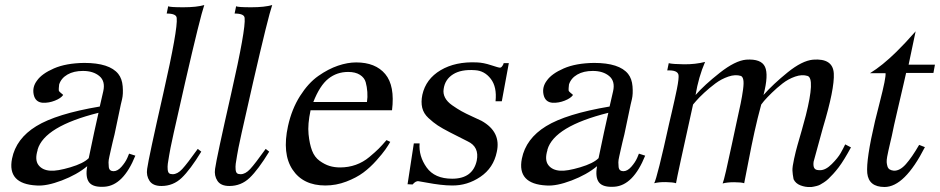

<svg xmlns="http://www.w3.org/2000/svg" viewBox="-20 -730 3752 766"><path d="M520 -109Q472 10 397 15Q352 18 336 -2Q320 -22 328 -67Q287 -33 226.5 -10Q166 13 126 10Q8 4 28 -97Q44 -177 124.5 -226.5Q205 -276 378 -305L392 -366Q401 -406 376.5 -426.5Q352 -447 311 -447Q274 -447 249 -432.5Q224 -418 216 -393Q214 -375 214.5 -370Q215 -365 223 -359Q231 -353 232 -351Q223 -338 199 -328.5Q175 -319 151 -320Q121 -322 114.5 -352.5Q108 -383 128 -409Q147 -436 195 -457Q243 -478 316 -479Q417 -479 452 -435Q467 -416 469.5 -385.5Q472 -355 467 -334L462 -313L437 -194Q434 -182 429.5 -163.5Q425 -145 422.5 -133Q420 -121 416.5 -106Q413 -91 413 -82Q413 -73 414 -64Q415 -55 420 -51Q425 -47 433 -47Q449 -47 464.5 -64.5Q480 -82 488 -100L495 -117ZM373 -280Q157 -226 130 -133V-131Q118 -92 133.5 -71.5Q149 -51 181 -49Q208 -47 260.5 -62.5Q313 -78 334 -99Q358 -215 373 -280Z M795 -710Q779 -664 719 -403Q659 -142 655 -111Q651 -89 649.5 -77Q648 -65 649 -54Q650 -43 654.5 -39Q659 -35 669 -35Q688 -35 707 -55.5Q726 -76 769 -136L783 -125Q739 -53 705 -20.5Q671 12 624 12Q590 12 576.5 -8.5Q563 -29 567 -56Q573 -100 631.5 -357.5Q690 -615 685 -658Q684 -676 645 -676L651 -705Q658 -701 711.5 -701Q765 -701 795 -710Z M1066 -710Q1050 -664 990 -403Q930 -142 926 -111Q922 -89 920.5 -77Q919 -65 920 -54Q921 -43 925.5 -39Q930 -35 940 -35Q959 -35 978 -55.5Q997 -76 1040 -136L1054 -125Q1010 -53 976 -20.5Q942 12 895 12Q861 12 847.5 -8.5Q834 -29 838 -56Q844 -100 902.5 -357.5Q961 -615 956 -658Q955 -676 916 -676L922 -705Q929 -701 982.5 -701Q1036 -701 1066 -710Z M1544 -290H1219Q1207 -234 1211 -194.5Q1215 -155 1225 -129Q1235 -103 1255 -88.5Q1275 -74 1294.5 -68Q1314 -62 1337 -62Q1370 -62 1399.5 -72.5Q1429 -83 1453.5 -103.5Q1478 -124 1491 -137Q1504 -150 1522 -171L1537 -164Q1529 -150 1517.5 -133.5Q1506 -117 1481.5 -89.5Q1457 -62 1429.5 -41.5Q1402 -21 1361.5 -5.5Q1321 10 1278 10Q1189 10 1147 -53.5Q1105 -117 1129 -227Q1144 -295 1177 -347Q1210 -399 1250 -427Q1290 -455 1328.5 -468Q1367 -481 1401 -481Q1478 -481 1517 -434.5Q1556 -388 1544 -290ZM1444 -323Q1447 -342 1445.5 -363Q1444 -384 1439 -402Q1434 -420 1416 -431.5Q1398 -443 1369 -443Q1324 -443 1290 -416Q1256 -389 1230 -323Z M2010 -478 1982 -326H1957Q1963 -383 1938 -415.5Q1913 -448 1875 -450Q1820 -454 1787.5 -433.5Q1755 -413 1750 -375Q1747 -357 1755.5 -340.5Q1764 -324 1784 -310Q1804 -296 1821 -286.5Q1838 -277 1864.5 -265Q1891 -253 1901 -248Q1980 -204 1962 -124Q1949 -60 1896.5 -24.5Q1844 11 1783 10Q1762 10 1736.5 7Q1711 4 1684.5 -1Q1658 -6 1650 -7Q1639 -9 1626 6L1606 5L1631 -158H1654Q1650 -107 1682 -62Q1714 -17 1784 -17Q1866 -17 1882 -89Q1893 -144 1846 -166L1775 -202Q1744 -218 1726.5 -229.5Q1709 -241 1689.5 -259Q1670 -277 1664.5 -300Q1659 -323 1665 -352Q1679 -415 1738 -450Q1797 -485 1883 -481Q1909 -480 1939 -470Q1969 -460 1975 -460Q1979 -460 1982.5 -464.5Q1986 -469 1988 -473.5Q1990 -478 1989 -478Z M2554 -109Q2506 10 2431 15Q2386 18 2370 -2Q2354 -22 2362 -67Q2321 -33 2260.5 -10Q2200 13 2160 10Q2042 4 2062 -97Q2078 -177 2158.5 -226.5Q2239 -276 2412 -305L2426 -366Q2435 -406 2410.5 -426.5Q2386 -447 2345 -447Q2308 -447 2283 -432.5Q2258 -418 2250 -393Q2248 -375 2248.5 -370Q2249 -365 2257 -359Q2265 -353 2266 -351Q2257 -338 2233 -328.5Q2209 -319 2185 -320Q2155 -322 2148.5 -352.5Q2142 -383 2162 -409Q2181 -436 2229 -457Q2277 -478 2350 -479Q2451 -479 2486 -435Q2501 -416 2503.5 -385.5Q2506 -355 2501 -334L2496 -313L2471 -194Q2468 -182 2463.5 -163.5Q2459 -145 2456.5 -133Q2454 -121 2450.5 -106Q2447 -91 2447 -82Q2447 -73 2448 -64Q2449 -55 2454 -51Q2459 -47 2467 -47Q2483 -47 2498.5 -64.5Q2514 -82 2522 -100L2529 -117ZM2407 -280Q2191 -226 2164 -133V-131Q2152 -92 2167.5 -71.5Q2183 -51 2215 -49Q2242 -47 2294.5 -62.5Q2347 -78 2368 -99Q2392 -215 2407 -280Z M3375 -142Q3362 -118 3349.5 -97.5Q3337 -77 3326 -62.5Q3315 -48 3304 -36Q3293 -24 3284.5 -16Q3276 -8 3266.5 -2Q3257 4 3251.5 7Q3246 10 3238 12Q3230 14 3227 14.5Q3224 15 3218 16H3211Q3193 17 3173.5 9.5Q3154 2 3146 -15Q3142 -36 3141.5 -50Q3141 -64 3148 -96Q3155 -128 3161.5 -150.5Q3168 -173 3178.5 -209.5Q3189 -246 3195 -270Q3232 -417 3202 -427Q3180 -434 3152.5 -424.5Q3125 -415 3102 -397Q3079 -379 3059.5 -360Q3040 -341 3028 -327L3017 -313Q3002 -258 2990 -203.5Q2978 -149 2966 -86Q2954 -23 2949 1Q2937 -3 2909 -3Q2881 -3 2863 2Q2867 -7 2876.5 -48Q2886 -89 2900 -155Q2914 -221 2918 -239Q2929 -288 2935 -317.5Q2941 -347 2944.5 -373Q2948 -399 2945.5 -411.5Q2943 -424 2936 -427Q2914 -434 2886 -424.5Q2858 -415 2834 -397Q2810 -379 2789.5 -360Q2769 -341 2757 -327L2745 -313Q2682 -29 2677 1Q2665 -3 2637 -3.5Q2609 -4 2590 1Q2602 -21 2650 -239Q2654 -255 2660.5 -284Q2667 -313 2671.5 -332.5Q2676 -352 2680.5 -374.5Q2685 -397 2686.5 -411Q2688 -425 2687 -431Q2683 -451 2642 -449L2648 -478Q2663 -474 2708.5 -473.5Q2754 -473 2793 -483Q2767 -423 2755 -351Q2790 -391 2851.5 -439.5Q2913 -488 2957 -492Q3017 -496 3032 -463.5Q3047 -431 3026 -351Q3064 -394 3122 -441Q3180 -488 3224 -492Q3303 -498 3306.5 -437Q3310 -376 3263 -220Q3227 -88 3226 -85Q3222 -55 3240 -52Q3244 -51 3252 -51Q3274 -51 3298.5 -75.5Q3323 -100 3334 -119.5Q3345 -139 3352 -154Z M3710 -472 3704 -439H3595L3585 -395Q3575 -351 3560 -287.5Q3545 -224 3538 -188Q3535 -176 3531 -158Q3527 -140 3524.5 -129.5Q3522 -119 3519.5 -105Q3517 -91 3517.5 -83Q3518 -75 3520.5 -66.5Q3523 -58 3529.5 -54Q3536 -50 3546 -49Q3570 -48 3594 -75Q3618 -102 3647 -152L3670 -143Q3589 16 3509 16Q3446 16 3440 -39Q3435 -93 3471 -247Q3475 -264 3489 -318.5Q3503 -373 3508.5 -401Q3514 -429 3513 -438H3451Q3500 -468 3556 -523Q3588 -554 3633 -605Q3614 -516 3605 -472Z"/></svg>

Font: GFS Artemisia
Style: Italic
Weight: 400
Italic angle: -12°
Designer: Takis Katsoulidis and George D. Matthiopoulos
Foundry: George Matthiopoulos and Takis Katsoulidis
Version: Version 1.0